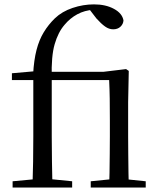

<svg xmlns="http://www.w3.org/2000/svg" viewBox="-20 -836 712 856"><path d="M36.2 0V-27.8L152.1 -38.6H193.4L301.7 -27.8V0ZM124.7 0Q126.7 -56.6 127.6 -114.3Q128.5 -171.9 128.5 -228.5V-478.9H33.1V-509.4L158.4 -520.4L127.7 -504.6Q131.1 -568.5 142.9 -613.6Q154.6 -658.7 175.3 -692.5Q195.9 -726.4 224.7 -754.4Q256.5 -784.8 303.5 -800.6Q350.6 -816.5 399 -816.5Q451.2 -816.5 488 -796.5Q524.9 -776.6 530.5 -745.1Q529.5 -728.7 517.1 -717Q504.6 -705.3 484.5 -705.3Q466.1 -705.3 448.6 -717.7Q431 -730.1 409.7 -753.9L377.3 -796.1V-802.9H397.3V-792.5Q357.2 -790 324.5 -772.3Q291.8 -754.5 267.7 -725.3Q239.2 -692.5 223.7 -638.9Q208.1 -585.3 210.7 -489.9V-228.5Q210.7 -171.9 211.7 -114.3Q212.7 -56.6 213.9 0ZM384.5 0V-27.8L492.4 -38.6H525.4L629.7 -27.8V0ZM466.6 0Q467.8 -24.4 468.3 -65.3Q468.8 -106.3 469.3 -150.7Q469.8 -195.1 469.8 -228.5V-298.2Q469.8 -354.2 469.2 -396.5Q468.6 -438.8 466.6 -478.9H170.2V-516H442.1L542.1 -528L554.1 -519.8L551.3 -380.4V-228.5Q551.3 -195.1 551.8 -150.7Q552.3 -106.3 552.8 -65.3Q553.3 -24.4 554.3 0Z"/></svg>

Font: Noto Serif SC ExtraLight
Style: Regular
Weight: 200
Designer: Ryoko NISHIZUKA 西塚涼子 (kana & ideographs); Frank Grießhammer (Latin, Greek & Cyrillic); Wenlong ZHANG 张文龙 (bopomofo); San
Foundry: Adobe
Version: Version 2.002-H1;hotconv 1.1.0;makeotfexe 2.6.0